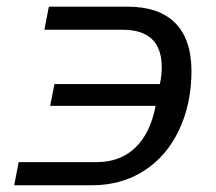

<svg xmlns="http://www.w3.org/2000/svg" viewBox="-20 -548 640 568"><path d="M35.2 -68.4H266.1Q335 -68.4 379.9 -110.8Q424.8 -153.3 440.4 -234.9H128.4L141.1 -299.3H453.1Q458.5 -325.7 458.5 -349.1Q458.5 -460 342.8 -460H111.3L124.5 -528.3H356.9Q450.2 -528.3 498.3 -480Q546.4 -431.6 546.4 -337.4Q546.4 -241.7 510 -164.1Q473.6 -86.4 406.7 -43.2Q339.8 0 252.9 0H22Z"/></svg>

Font: Cousine
Style: Italic
Weight: 400
Italic angle: -12°
Monospace: yes
Designer: Steve Matteson
Foundry: Monotype Imaging Inc.
Version: Version 1.21